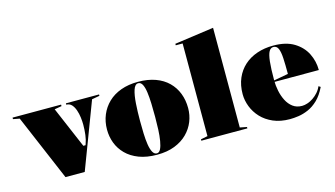

<svg xmlns="http://www.w3.org/2000/svg" viewBox="-106 -1039 2356 1349"><g transform="rotate(-15 1072.5 -365.0)"><path d="M231 0 27 -480 -20 -489V-500H333V-489L281 -480L409 -180H425L428 -188Q438 -215 442.5 -250Q447 -285 447 -324Q447 -348 443.5 -376.5Q440 -405 431 -431Q422 -457 407 -473.5Q392 -490 368 -490V-500H609V-490L553 -480L371 0Z M895 -515Q967 -515 1022 -495Q1077 -475 1114 -438.5Q1151 -402 1170 -353Q1189 -304 1189 -246Q1189 -195 1170.5 -148.5Q1152 -102 1115 -65Q1078 -28 1023 -6.5Q968 15 895 15Q819 15 763 -6.5Q707 -28 670.5 -65Q634 -102 616.5 -148.5Q599 -195 599 -246Q599 -304 619.5 -353Q640 -402 678 -438.5Q716 -475 771 -495Q826 -515 895 -515ZM895 -505Q871 -505 859 -468Q847 -431 843 -372Q839 -313 839 -246Q839 -200 840.5 -155Q842 -110 847.5 -74Q853 -38 864.5 -16.5Q876 5 895 5Q912 5 922.5 -16Q933 -37 939 -73Q945 -109 947 -154Q949 -199 949 -246Q949 -296 947.5 -342.5Q946 -389 941 -425.5Q936 -462 925 -483.5Q914 -505 895 -505Z M1504 -20 1554 -10V0H1219V-10L1269 -20V-694H1219V-705L1504 -745Z M1879 -515Q1972 -515 2030.5 -479Q2089 -443 2117 -386.5Q2145 -330 2145 -266H1819V-276L1928 -296Q1928 -364 1925.5 -410.5Q1923 -457 1912.5 -481Q1902 -505 1878 -505Q1858 -505 1846 -484Q1834 -463 1828.5 -413.5Q1823 -364 1823 -276Q1823 -239 1831 -200Q1839 -161 1856 -127.5Q1873 -94 1900.5 -73.5Q1928 -53 1967 -53Q1985 -53 2006.5 -60Q2028 -67 2048.5 -81Q2069 -95 2086 -114Q2103 -133 2113 -157L2127 -148Q2100 -92 2066 -59.5Q2032 -27 1995 -11Q1958 5 1923.5 10Q1889 15 1861 15Q1792 15 1740 -7.5Q1688 -30 1653.5 -67Q1619 -104 1601.5 -149.5Q1584 -195 1584 -240Q1584 -305 1606 -356Q1628 -407 1667.5 -442.5Q1707 -478 1761 -496.5Q1815 -515 1879 -515Z"/></g></svg>

Font: Kalnia Thin
Style: Regular
Weight: 100
Version: Version 1.105